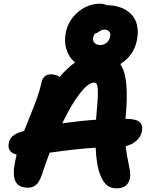

<svg xmlns="http://www.w3.org/2000/svg" viewBox="-20 -1026 807 1036"><path d="M608.9 -9.8Q578.1 -9.8 557.6 -26.1Q537.1 -42.5 522.9 -78.1Q501 -125.5 496.1 -229Q389.2 -222.7 248 -202.1Q224.6 -141.1 204.1 -78.1Q191.9 -43.9 174.6 -28.6Q157.2 -13.2 130.9 -13.2Q81.1 -13.2 63.7 -46.9Q46.4 -80.6 62 -157.2Q63 -163.6 69.8 -191.9Q16.6 -204.6 27.8 -256.8Q35.6 -296.9 94.2 -314.9Q96.2 -315.4 101.3 -316.9Q106.4 -318.4 109.9 -318.8Q120.6 -347.7 143.1 -402.1Q165.5 -456.5 179.7 -496.6Q193.8 -536.6 202.1 -573.2Q207 -600.6 220 -612.8Q232.9 -625 255.9 -625Q281.2 -625 301.8 -610.8Q343.3 -660.2 384.8 -689Q351.6 -716.8 338.4 -759.5Q325.2 -802.2 335 -850.1Q347.7 -915.5 400.6 -960.7Q453.6 -1005.9 520 -1005.9Q540.5 -1005.9 556.2 -998Q619.1 -997.1 660.2 -971.4Q701.2 -945.8 715.3 -904.3Q729.5 -862.8 719.2 -811Q703.1 -726.1 628.9 -680.2Q655.8 -641.6 661.9 -567.9Q668 -494.1 657.2 -386.2V-384.8Q713.4 -384.8 732.9 -367.9Q752.4 -351.1 746.1 -317.9Q740.2 -288.6 716.8 -267.3Q693.4 -246.1 658.2 -236.8Q661.6 -203.1 669.4 -165.8Q677.2 -128.4 680.9 -105.7Q684.6 -83 681.2 -65.9Q670.9 -9.8 608.9 -9.8ZM482.9 -825.2Q479.5 -806.2 490 -794.7Q500.5 -783.2 521 -783.2Q541 -783.2 555.4 -795.4Q569.8 -807.6 574.2 -828.1Q578.1 -844.7 569.3 -855.5Q560.5 -866.2 542 -866.2Q529.3 -866.2 514.2 -855.2Q499 -844.2 491.2 -844.2Q487.3 -838.4 482.9 -825.2ZM485.8 -580.1Q456.5 -580.1 411.1 -522Q365.7 -463.9 315.9 -360.8Q420.4 -375 498 -379.9Q498 -386.2 499 -389.2Q504.9 -455.1 507.1 -491Q509.3 -526.9 507.3 -547.9Q505.4 -568.8 500.7 -574.5Q496.1 -580.1 485.8 -580.1Z"/></svg>

Font: Shantell Sans Bouncy
Style: Bold Italic
Weight: 700
Italic angle: -11.31°
Designer: Stephen Nixon, Anya Danilova, Shantell Martin
Foundry: Arrow Type
Version: Version 1.006;[9816181b4]